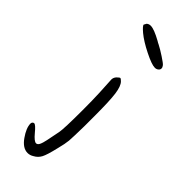

<svg xmlns="http://www.w3.org/2000/svg" viewBox="-210 -627 670 670"><g transform="rotate(45 125.0 -292.0)"><path d="M218.8 -521.5Q218.8 -527.3 213.9 -533.2Q210 -538.1 188.5 -552.2Q167 -566.4 151.4 -574.2Q148.4 -575.2 140.6 -580.1Q103.5 -600.6 86.9 -600.6Q77.1 -600.6 71.3 -594.7Q70.3 -592.8 69.3 -590.8Q68.4 -588.9 67.4 -587.4Q66.4 -585.9 66.4 -585.9Q66.4 -580.1 85.9 -563.5Q108.4 -544.9 146.5 -525.9Q184.6 -506.8 200.2 -506.8Q208 -506.8 213.4 -511.2Q218.8 -515.6 218.8 -521.5ZM31.2 -62.5Q31.2 -41 51.8 -11.7Q72.3 17.6 96.7 17.6Q108.4 17.6 119.1 10.7Q133.8 2.9 141.6 -11.7Q149.4 -26.4 159.2 -68.4Q167 -98.6 168.5 -115.2Q169.9 -131.8 170.9 -189.5Q170.9 -217.8 170.9 -240.2Q170.9 -313.5 166.5 -345.7Q162.1 -377.9 150.4 -389.6Q143.6 -396.5 140.6 -396.5Q137.7 -396.5 128.9 -387.7Q122.1 -379.9 122.1 -370.1Q122.1 -368.2 123 -354Q124 -339.8 125.5 -306.6Q127 -273.4 127 -224.6Q127 -131.8 123 -112.3Q111.3 -48.8 106.4 -39.1Q101.6 -27.3 93.8 -27.3Q84 -27.3 65.4 -49.8Q46.9 -72.3 40 -72.3Q36.1 -72.3 33.7 -69.3Q31.2 -66.4 31.2 -62.5Z"/></g></svg>

Font: 辰宇落雁體 Thin
Style: Regular
Weight: 100
Designer: Written by Liu, Wei-Chen; Created by Wang, Li-Yu.
Foundry: New Value
Version: Version 1.000